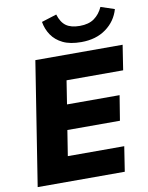

<svg xmlns="http://www.w3.org/2000/svg" viewBox="-100 -1008 834 1079"><g transform="rotate(-10 317.5 -468.5)"><path d="M26 0 137 -705H635L613 -563H290L269 -429H569L546 -287H246L223 -142H545L523 0ZM410 -760Q346 -760 305 -780Q264 -800 241 -834Q218 -868 211 -910L297 -937Q311 -891 339 -871Q367 -851 417 -851Q468 -851 499.5 -873.5Q531 -896 549 -936L627 -910Q608 -843 551 -801.5Q494 -760 410 -760Z"/></g></svg>

Font: Nunito Sans Black
Style: Italic
Weight: 900
Italic angle: -9°
Designer: Vernon Adams
Foundry: Vernon Adams
Version: Version 3.006; ttfautohint (v1.8.3)